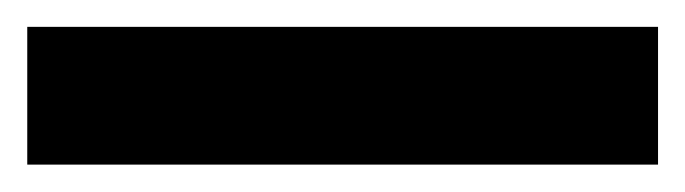

<svg xmlns="http://www.w3.org/2000/svg" viewBox="-21 -20 510 143"><path d="M469.1 0H-0.7V102.6H469.1Z"/></svg>

Font: RA Gorm Semi Bold
Style: Regular
Weight: 600
Designer: Rasmus Andersson
Foundry: rsms
Version: Version 3.000;hotconv 1.0.109;makeotfexe 2.5.65596